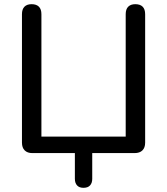

<svg xmlns="http://www.w3.org/2000/svg" viewBox="-20 -732 798 918"><path d="M379 166Q359 166 348.5 154.5Q338 143 338 123V0H135Q111 0 98 -13Q85 -26 85 -50V-664Q85 -688 97 -700Q109 -712 131 -712Q154 -712 166 -700Q178 -688 178 -664V-79H581V-664Q581 -688 593 -700Q605 -712 627 -712Q650 -712 662 -700Q674 -688 674 -664V-50Q674 -26 661 -13Q648 0 623 0H421V123Q421 143 410.5 154.5Q400 166 379 166Z"/></svg>

Font: Nunito Medium
Style: Regular
Weight: 500
Designer: Vernon Adams
Foundry: Vernon Adams
Version: Version 3.601